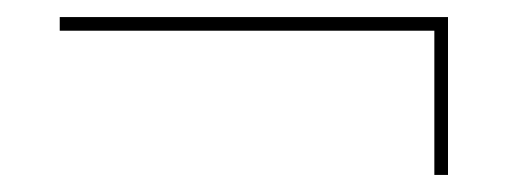

<svg xmlns="http://www.w3.org/2000/svg" viewBox="-20 -420 595 225"><path d="M489 -215V-384H50V-400H505V-215Z"/></svg>

Font: Alumni Sans Pinstripe
Style: Regular
Weight: 400
Designer: Robert E. Leuschke
Foundry: Robert E. Leuschke
Version: Version 1.010; ttfautohint (v1.8.4.7-5d5b)